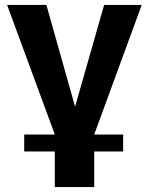

<svg xmlns="http://www.w3.org/2000/svg" viewBox="-20 -545 594 778"><path d="M202.1 212.9V68.8H78.1V0H202.1L8.8 -524.9H168L284.2 -112.8L401.9 -524.9H554.2L361.8 0H479V68.8H361.8V212.9Z"/></svg>

Font: Raleway-v4020 ExtraBold
Style: Regular
Weight: 800
Designer: Matt McInerney, Pablo Impallari, Rodrigo Fuenzalida
Foundry: Matt McInerney, Pablo Impallari, Rodrigo Fuenzalida
Version: Version 4.020;PS 004.020;hotconv 1.0.88;makeotf.lib2.5.64775